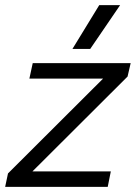

<svg xmlns="http://www.w3.org/2000/svg" viewBox="-20 -725 538 745"><path d="M365 -705H446L330 -535H261ZM11 -52 380 -420H94L107 -480H487L475 -428L106 -60H410L398 0H0Z"/></svg>

Font: Prompt Light
Style: Italic
Weight: 300
Italic angle: -12°
Designer: Katatrad Team
Foundry: CadsonDemak
Version: Version 1.000